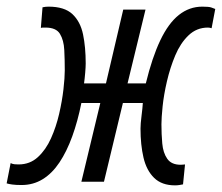

<svg xmlns="http://www.w3.org/2000/svg" viewBox="-63 -547 668 578"><path d="M464 11Q424 11 401 -11.5Q378 -34 369 -72.5Q360 -111 360 -160Q360 -174 363 -197.5Q366 -221 367 -237H307L250 0H182L239 -237H182Q171 -182 154.5 -136.5Q138 -91 116 -58Q94 -25 65.5 -7.5Q37 10 2 10Q-15 10 -26 8.5Q-37 7 -43 5L-31 -56Q-25 -53 -19 -52.5Q-13 -52 -7 -52Q27 -52 51 -74Q75 -96 90.5 -130.5Q106 -165 115 -204Q124 -243 128 -278Q132 -313 132 -335Q132 -367 130.5 -396.5Q129 -426 117.5 -445Q106 -464 74 -464Q71 -464 67.5 -464Q64 -464 60 -463L65 -525Q69 -526 74 -526.5Q79 -527 83 -527Q131 -527 155 -504.5Q179 -482 187 -443.5Q195 -405 195 -356Q195 -346 193.5 -328Q192 -310 190 -296H256L308 -518H375L321 -296H376Q395 -374 419.5 -425.5Q444 -477 475.5 -502Q507 -527 546 -527Q566 -527 573 -524.5Q580 -522 585 -520L574 -462Q568 -464 563 -464Q529 -464 504.5 -440.5Q480 -417 464.5 -380Q449 -343 439.5 -302Q430 -261 426.5 -226.5Q423 -192 423 -173Q423 -143 425.5 -115Q428 -87 440.5 -69Q453 -51 481 -51Q485 -51 489 -51.5Q493 -52 494 -52L488 8Q483 9 477 10Q471 11 464 11Z"/></svg>

Font: Ubuntu Sans Mono
Style: Italic
Weight: 400
Italic angle: -13.5°
Monospace: yes
Designer: Dalton Maag Ltd
Foundry: Dalton Maag Ltd
Version: Version 1.006